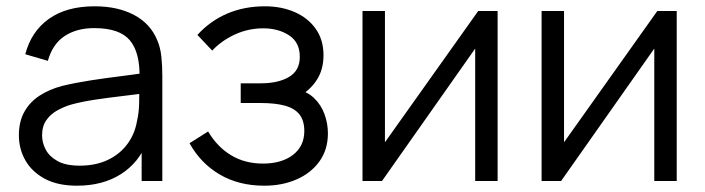

<svg xmlns="http://www.w3.org/2000/svg" viewBox="-20 -575 2240 610"><path d="M224.7 15Q163.3 15 122.2 -7.1Q81.2 -29.2 60.6 -65.6Q40 -102 40 -145Q40 -189.2 57.7 -220.3Q75.3 -251.5 106.2 -271.4Q137.2 -291.3 177.3 -302Q218.7 -312 268.3 -319.7Q318 -327.3 365.8 -333.2Q413.7 -339.2 449.7 -344.3L423.3 -328.7Q425 -408.3 392.5 -447Q360 -485.7 279.3 -485.7Q224 -485.7 185.7 -460.7Q147.3 -435.7 132 -381.7L60.3 -402.7Q79.2 -475 135.2 -515Q191.2 -555 280.7 -555Q354.5 -555 406.3 -527.3Q458.2 -499.7 479.7 -447Q489.7 -423.7 492.7 -394.7Q495.7 -365.7 495.7 -335.3V0H430V-135.7L449 -127.3Q421.5 -57.8 363.6 -21.4Q305.7 15 224.7 15ZM233 -48.7Q284.5 -48.7 322.9 -67.1Q361.3 -85.5 384.9 -117.7Q408.5 -149.8 415.3 -190.7Q421.5 -216.7 422.1 -247.8Q422.7 -278.8 422.7 -294.7L450.7 -280Q412.8 -275 369.2 -269.9Q325.5 -264.8 283.2 -258.5Q240.8 -252.2 207 -243Q184 -236.3 162.6 -224.6Q141.2 -212.8 127.4 -193.5Q113.7 -174.2 113.7 -145Q113.7 -121.5 125.4 -99.4Q137.2 -77.3 163.3 -63Q189.5 -48.7 233 -48.7Z M819.8 15Q738.3 15 677.8 -20.8Q617.2 -56.5 582.2 -120L641.2 -157.3Q670.7 -107.7 714.6 -81.5Q758.5 -55.3 815.5 -55.3Q875 -55.3 910.9 -83Q946.8 -110.7 946.8 -158.7Q946.8 -191.7 931.6 -211.2Q916.3 -230.7 885.6 -239.2Q854.8 -247.7 808.8 -247.7H744.8V-310.3H808.2Q864.2 -310.3 898.3 -330.6Q932.5 -350.8 932.5 -394.3Q932.5 -440.7 898.3 -462.8Q864.2 -485 816.5 -485Q768.5 -485 725.8 -465.2Q683.2 -445.3 654.2 -414.3L607.2 -464Q647.5 -508.5 701.8 -531.8Q756 -555 821.8 -555Q873.8 -555 916.1 -536.7Q958.3 -518.3 983.1 -483.4Q1007.8 -448.5 1007.8 -399.3Q1007.8 -353.3 985.7 -319.8Q963.5 -286.3 923.2 -264.3L918.8 -292Q954.2 -285.7 977.1 -264.1Q1000 -242.5 1010.9 -212.5Q1021.8 -182.5 1021.8 -151.3Q1021.8 -100 995.2 -62.7Q968.5 -25.3 922.7 -5.2Q876.8 15 819.8 15Z M1561 -540V0H1489.7V-420.7L1193.7 0H1131.7V-540H1203V-123L1499.3 -540Z M2130 -540V0H2058.7V-420.7L1762.7 0H1700.7V-540H1772V-123L2068.3 -540Z"/></svg>

Font: Manrope ExtraLight
Style: Regular
Weight: 200
Designer: Mikhail Sharanda
Foundry: Mikhail Sharanda
Version: Version 4.505